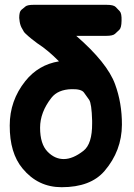

<svg xmlns="http://www.w3.org/2000/svg" viewBox="-20 -760 566 809"><path d="M281.7 -384.3Q322.8 -385.3 333.7 -370.1Q344.7 -355 355.5 -339.6Q366.2 -324.2 368.2 -251.5Q368.2 -246.1 368.2 -240.2Q368.7 -153.3 331.5 -124.5Q287.1 -89.8 248.5 -89.8Q210.9 -89.8 180.7 -120.6Q148.9 -152.8 148.9 -221.7Q148.9 -287.1 196.8 -348.1Q224.1 -382.8 281.7 -384.3ZM74.2 -637.7Q80.1 -625 87.2 -618.7Q94.2 -612.3 101.1 -606Q107.9 -599.6 137.2 -577.6Q182.6 -548.3 228.5 -501.5Q141.6 -487.3 86.4 -418Q21 -335.9 21 -231.4Q20.5 -115.2 75.2 -49.8Q140.1 28.8 239.7 28.8Q361.8 28.8 420.4 -39.6Q493.2 -124.5 493.7 -234.4Q494.1 -325.7 464.8 -405.3Q432.1 -495.1 301.3 -608.9H426.8Q455.6 -608.9 464.6 -617.4Q473.6 -626 482.7 -634.3Q491.7 -642.6 492.2 -672.4Q493.2 -703.6 484.6 -712.6Q476.1 -721.7 467.3 -730.7Q458.5 -739.7 429.2 -739.7H121.6Q95.7 -739.7 87.2 -732.7Q78.6 -725.6 69.8 -718.3Q61 -710.9 61 -684.6Q61.5 -676.8 63 -668Q65.9 -650.4 74.2 -637.7Z"/></svg>

Font: Comic Relief
Style: Bold
Weight: 700
Designer: Jeff Davis
Foundry: Loudifier
Version: Version 1.200; ttfautohint (v1.8.4.7-5d5b)